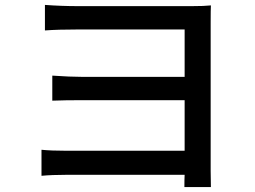

<svg xmlns="http://www.w3.org/2000/svg" viewBox="-20 -732 1040 782"><path d="M838 -36 839 30H731Q731 -1 732 -20H250Q191 -20 149 -16V-122Q189 -118 250 -118H732V-324H313Q245 -324 193 -322V-424Q266 -419 312 -419H732V-612H299Q215 -612 163 -608V-712Q231 -707 299 -707H761Q812 -707 839 -710Q838 -695 838 -640Z"/></svg>

Font: Noto Sans S Chinese Medium
Style: Regular
Weight: 500
Designer: Ryoko NISHIZUKA  (kana & ideographs); Paul D. Hunt (Latin, Greek & Cyrillic); Wenlong ZHANG  (bopomofo); Sandoll Communi
Foundry: Adobe Systems Incorporated
Version: Version 1.000;PS 1;hotconv 1.0.78;makeotf.lib2.5.61930